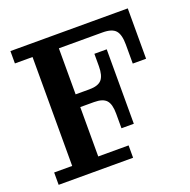

<svg xmlns="http://www.w3.org/2000/svg" viewBox="-122 -801 913 921"><g transform="rotate(-20 334.5 -341.0)"><path d="M24 0V-63H116V-619H26V-682H249V-63H404V0ZM249 -615V-682H625V-615ZM249 -315V-380H463V-315ZM557 -522Q557 -573 538.5 -594Q520 -615 472 -615H625V-425H557ZM319 -380Q364 -380 382 -400.5Q400 -421 400 -469V-532H463V-380ZM400 -227Q400 -275 382 -295Q364 -315 319 -315H463V-152H400Z"/></g></svg>

Font: Montagu Slab 120pt Medium
Style: Regular
Weight: 500
Designer: Florian Karsten
Foundry: Florian Karsten
Version: Version 1.000